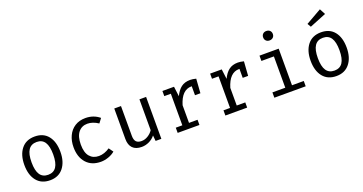

<svg xmlns="http://www.w3.org/2000/svg" viewBox="-34 -1084 3048 1610"><g transform="rotate(-20 1490.0 -279.0)"><path d="M374 -187.5Q374 -99.6 331.8 -45.9Q289.6 7.8 212.9 7.8Q135.7 7.8 93.8 -44.4Q51.8 -96.7 51.8 -186.5Q51.8 -275.4 94 -328.6Q136.2 -381.8 213.9 -381.8Q291 -381.8 332.5 -329.8Q374 -277.8 374 -187.5ZM116.2 -186.5Q116.2 -112.8 140.1 -76.9Q164.1 -41 212.9 -41Q261.7 -41 285.6 -76.9Q309.6 -112.8 309.6 -187.5Q309.6 -261.2 285.9 -297.1Q262.2 -333 213.9 -333Q164.6 -333 140.4 -296.9Q116.2 -260.7 116.2 -186.5Z M763.7 -76.2 792 -37.1Q768.6 -16.6 733.9 -4.4Q699.2 7.8 666.5 7.8Q583.5 7.8 536.9 -44.4Q490.2 -96.7 490.2 -185.1Q490.2 -241.2 511.2 -286.1Q532.2 -331.1 572 -356.4Q611.8 -381.8 666.5 -381.8Q738.8 -381.8 791.5 -337.9L762.2 -298.8Q713.4 -331.5 665.5 -331.5Q615.2 -331.5 585.2 -294.2Q555.2 -256.8 555.2 -185.1Q555.2 -113.3 585.2 -78.4Q615.2 -43.5 666.5 -43.5Q715.3 -43.5 763.7 -76.2Z M982.4 -108.4Q982.4 -72.3 997.6 -55.7Q1012.7 -39.1 1045.4 -39.1Q1075.2 -39.1 1102.8 -56.2Q1130.4 -73.2 1147 -98.6V-374H1206.5V0H1155.3L1150.4 -50.3Q1128.4 -22.5 1096.2 -7.3Q1064 7.8 1030.3 7.8Q977.1 7.8 949.7 -20.5Q922.4 -48.8 922.4 -102.1V-374H982.4Z M1653.8 -374 1645 -247.1H1596.7V-327.1H1593.3Q1506.8 -327.1 1470.2 -203.6V-46.4H1546.4V0H1352.1V-46.4H1410.6V-328.1H1352.1V-374H1455.6L1466.8 -285.6Q1489.7 -334 1521.2 -357.9Q1552.7 -381.8 1601.1 -381.8Q1624 -381.8 1653.8 -374Z M2079.6 -374 2070.8 -247.1H2022.5V-327.1H2019Q1932.6 -327.1 1896 -203.6V-46.4H1972.2V0H1777.8V-46.4H1836.4V-328.1H1777.8V-374H1881.3L1892.6 -285.6Q1915.5 -334 1947 -357.9Q1978.5 -381.8 2026.9 -381.8Q2049.8 -381.8 2079.6 -374Z M2385.7 -506.8Q2385.7 -488.3 2373.8 -476.6Q2361.8 -464.8 2341.8 -464.8Q2322.8 -464.8 2311 -476.6Q2299.3 -488.3 2299.3 -506.8Q2299.3 -525.4 2311 -537.1Q2322.8 -548.8 2341.8 -548.8Q2361.8 -548.8 2373.8 -537.1Q2385.7 -525.4 2385.7 -506.8ZM2389.6 -47.4H2494.6V0H2214.8V-47.4H2329.6V-326.7H2218.3V-374H2389.6Z M2928.7 -187.5Q2928.7 -99.6 2886.5 -45.9Q2844.2 7.8 2767.6 7.8Q2690.4 7.8 2648.4 -44.4Q2606.4 -96.7 2606.4 -186.5Q2606.4 -275.4 2648.7 -328.6Q2690.9 -381.8 2768.6 -381.8Q2845.7 -381.8 2887.2 -329.8Q2928.7 -277.8 2928.7 -187.5ZM2670.9 -186.5Q2670.9 -112.8 2694.8 -76.9Q2718.8 -41 2767.6 -41Q2816.4 -41 2840.3 -76.9Q2864.3 -112.8 2864.3 -187.5Q2864.3 -261.2 2840.6 -297.1Q2816.9 -333 2768.6 -333Q2719.2 -333 2695.1 -296.9Q2670.9 -260.7 2670.9 -186.5ZM2854.5 -514.6 2706.1 -454.6 2687.5 -486.3 2827.1 -565.9Z"/></g></svg>

Font: Amiri Typewriter
Style: Regular
Weight: 400
Monospace: yes
Designer: Khaled Hosny
Version: Version 1.1